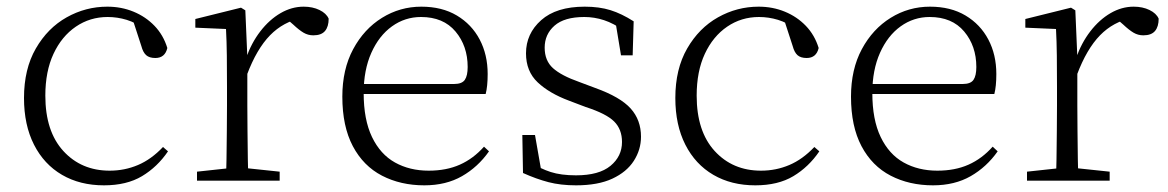

<svg xmlns="http://www.w3.org/2000/svg" viewBox="-20 -542 3503 576"><path d="M292 14Q220 14 166 -17.5Q112 -49 82 -108Q52 -167 52 -248Q52 -335 87.5 -396.5Q123 -458 180 -490Q237 -522 302 -522Q344 -522 380.5 -507Q417 -492 443.5 -464.5Q470 -437 482 -398Q475 -368 446 -368Q428 -368 418.5 -376.5Q409 -385 404 -404L376 -490L419 -452Q388 -474 360 -482.5Q332 -491 303 -491Q250 -491 207.5 -462Q165 -433 140.5 -380.5Q116 -328 116 -255Q116 -148 170 -89Q224 -30 309 -30Q354 -30 394 -47Q434 -64 469 -101L484 -88Q452 -41 406 -13.5Q360 14 292 14Z M571 0V-27L682 -39H705L819 -27V0ZM658 0Q659 -24 659.5 -64.5Q660 -105 660.5 -149Q661 -193 661 -226V-281Q661 -333 660.5 -375.5Q660 -418 658 -455L566 -459V-485L703 -519L716 -511L722 -371V-370V-226Q722 -193 722.5 -149Q723 -105 723.5 -64.5Q724 -24 725 0ZM721 -318 704 -367H718Q734 -413 761 -448Q788 -483 821.5 -502.5Q855 -522 891 -522Q918 -522 938.5 -512Q959 -502 966 -486Q966 -462 955 -449Q944 -436 920 -436Q904 -436 890.5 -444Q877 -452 860 -468L837 -488H886Q830 -477 790 -436Q750 -395 721 -318Z M1253 14Q1182 14 1126 -15Q1070 -44 1038.5 -103.5Q1007 -163 1007 -252Q1007 -334 1039.5 -394.5Q1072 -455 1126 -488.5Q1180 -522 1244 -522Q1306 -522 1350.5 -495.5Q1395 -469 1419 -423.5Q1443 -378 1443 -320Q1443 -283 1437 -260H1037V-290H1342Q1366 -290 1374.5 -302.5Q1383 -315 1383 -341Q1383 -404 1346.5 -447.5Q1310 -491 1243 -491Q1195 -491 1156 -463Q1117 -435 1094 -383.5Q1071 -332 1071 -263Q1071 -183 1096 -131Q1121 -79 1165 -54.5Q1209 -30 1266 -30Q1319 -30 1359.5 -48Q1400 -66 1432 -102L1447 -88Q1414 -41 1366 -13.5Q1318 14 1253 14Z M1708 14Q1662 14 1625.5 4.5Q1589 -5 1549 -23L1547 -137H1585L1606 -17L1574 -18V-54Q1601 -36 1632 -26Q1663 -16 1708 -16Q1777 -16 1811.5 -44.5Q1846 -73 1846 -116Q1846 -154 1822.5 -177.5Q1799 -201 1737 -221L1687 -240Q1628 -262 1593 -295Q1558 -328 1558 -382Q1558 -441 1603.5 -481.5Q1649 -522 1734 -522Q1778 -522 1811.5 -511.5Q1845 -501 1881 -478L1878 -376H1843L1825 -485L1852 -483V-450Q1821 -472 1792 -481.5Q1763 -491 1733 -491Q1673 -491 1643.5 -465Q1614 -439 1614 -399Q1614 -360 1639 -337.5Q1664 -315 1718 -296L1766 -278Q1841 -251 1872 -216.5Q1903 -182 1903 -132Q1903 -93 1881.5 -59.5Q1860 -26 1817 -6Q1774 14 1708 14Z M2246 14Q2174 14 2120 -17.5Q2066 -49 2036 -108Q2006 -167 2006 -248Q2006 -335 2041.5 -396.5Q2077 -458 2134 -490Q2191 -522 2256 -522Q2298 -522 2334.5 -507Q2371 -492 2397.5 -464.5Q2424 -437 2436 -398Q2429 -368 2400 -368Q2382 -368 2372.5 -376.5Q2363 -385 2358 -404L2330 -490L2373 -452Q2342 -474 2314 -482.5Q2286 -491 2257 -491Q2204 -491 2161.5 -462Q2119 -433 2094.5 -380.5Q2070 -328 2070 -255Q2070 -148 2124 -89Q2178 -30 2263 -30Q2308 -30 2348 -47Q2388 -64 2423 -101L2438 -88Q2406 -41 2360 -13.5Q2314 14 2246 14Z M2779 14Q2708 14 2652 -15Q2596 -44 2564.5 -103.5Q2533 -163 2533 -252Q2533 -334 2565.5 -394.5Q2598 -455 2652 -488.5Q2706 -522 2770 -522Q2832 -522 2876.5 -495.5Q2921 -469 2945 -423.5Q2969 -378 2969 -320Q2969 -283 2963 -260H2563V-290H2868Q2892 -290 2900.5 -302.5Q2909 -315 2909 -341Q2909 -404 2872.5 -447.5Q2836 -491 2769 -491Q2721 -491 2682 -463Q2643 -435 2620 -383.5Q2597 -332 2597 -263Q2597 -183 2622 -131Q2647 -79 2691 -54.5Q2735 -30 2792 -30Q2845 -30 2885.5 -48Q2926 -66 2958 -102L2973 -88Q2940 -41 2892 -13.5Q2844 14 2779 14Z M3061 0V-27L3172 -39H3195L3309 -27V0ZM3148 0Q3149 -24 3149.5 -64.5Q3150 -105 3150.5 -149Q3151 -193 3151 -226V-281Q3151 -333 3150.5 -375.5Q3150 -418 3148 -455L3056 -459V-485L3193 -519L3206 -511L3212 -371V-370V-226Q3212 -193 3212.5 -149Q3213 -105 3213.5 -64.5Q3214 -24 3215 0ZM3211 -318 3194 -367H3208Q3224 -413 3251 -448Q3278 -483 3311.5 -502.5Q3345 -522 3381 -522Q3408 -522 3428.5 -512Q3449 -502 3456 -486Q3456 -462 3445 -449Q3434 -436 3410 -436Q3394 -436 3380.5 -444Q3367 -452 3350 -468L3327 -488H3376Q3320 -477 3280 -436Q3240 -395 3211 -318Z"/></svg>

Font: Noto Serif HK ExtraLight
Style: Regular
Weight: 200
Designer: Ryoko NISHIZUKA 西塚涼子 (kana & ideographs); Frank Grießhammer (Latin, Greek & Cyrillic); Wenlong ZHANG 张文龙 (bopomofo); San
Foundry: Adobe
Version: Version 2.002-H1;hotconv 1.1.0;makeotfexe 2.6.0